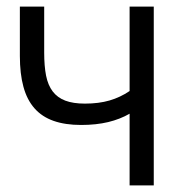

<svg xmlns="http://www.w3.org/2000/svg" viewBox="-20 -560 554 580"><path d="M371.5 0V-216.5Q343 -200 306.8 -191.2Q270.5 -182.5 225 -182.5Q177 -182.5 142 -194.8Q107 -207 84.2 -232.8Q61.5 -258.5 50.8 -297.8Q40 -337 40 -391V-540H113.5V-401Q113.5 -360.5 119.2 -331.5Q125 -302.5 139.2 -283.8Q153.5 -265 177.2 -256Q201 -247 236.5 -247Q278.5 -247 311 -256.5Q343.5 -266 371.5 -285V-540H444.5V0Z"/></svg>

Font: Vela Sans
Style: Regular
Weight: 400
Designer: Principal design: Mikhail Sharanda - project Manrope.
Design modification: Ravid Balaliev
Foundry: Mikhail Sharanda
Version: Version 1.001;August 23, 2023;FontCreator 14.0.0.2901 64-bit